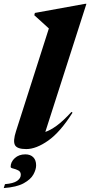

<svg xmlns="http://www.w3.org/2000/svg" viewBox="-70 -765 472 1002"><path d="M185 -616.5Q171.5 -629 151 -647.5Q130.5 -666 109 -685.5L112 -697.5L373.5 -745H381L166.5 -76.5Q192.5 -85 225.8 -109Q259 -133 303 -181L308.5 -177Q244.5 -75.5 181.5 -31.2Q118.5 13 67 13Q19 13 8 -8Q-3 -29 13.5 -80ZM-14.5 106Q-14.5 80 7.2 60.2Q29 40.5 62 40.5Q88.5 40.5 103.5 55.5Q118.5 70.5 118.5 98Q118.5 119.5 104.5 145.2Q90.5 171 54 191.2Q17.5 211.5 -50.5 216.5L-44 196Q0 192.5 19.2 179Q38.5 165.5 38.5 147Q38.5 131 25.2 124.2Q12 117.5 -1.2 114.5Q-14.5 111.5 -14.5 106Z"/></svg>

Font: Newsreader Display
Style: Bold Italic
Weight: 700
Italic angle: -17°
Designer: Hugues Gentile
Foundry: Production Type
Version: Version 1.001